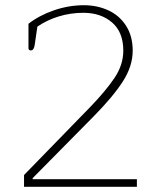

<svg xmlns="http://www.w3.org/2000/svg" viewBox="-20 -715 614 735"><path d="M72 -45 325 -305Q385 -367 418.5 -417Q452 -467 452 -521Q452 -592 409 -629Q366 -666 299 -666Q250 -666 204.5 -652Q159 -638 123 -613L113 -544Q110 -522 98 -522Q89 -522 89 -531V-624Q130 -656 186.5 -675.5Q243 -695 301 -695Q352 -695 394.5 -675.5Q437 -656 462.5 -616.5Q488 -577 488 -521Q488 -462 450.5 -403.5Q413 -345 338 -269L105 -33V-29H504V0H72Z"/></svg>

Font: Maitree ExtraLight
Style: Regular
Weight: 275
Designer: CadsonDemak Team
Foundry: CadsonDemak
Version: Version 1.003